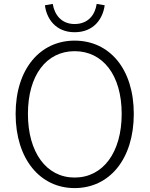

<svg xmlns="http://www.w3.org/2000/svg" viewBox="-20 -950 766 983"><path d="M362 13C540 13 665 -135 665 -367C665 -598 540 -742 362 -742C186 -742 60 -598 60 -367C60 -135 186 13 362 13ZM362 -41C218 -41 123 -169 123 -367C123 -565 218 -688 362 -688C507 -688 603 -565 603 -367C603 -169 507 -41 362 -41ZM362 -785C462 -785 507 -856 516 -923L475 -930C467 -875 432 -827 362 -827C294 -827 259 -875 250 -930L210 -923C218 -856 264 -785 362 -785Z"/></svg>

Font: Noto Sans CJK Light
Style: Regular
Weight: 300
Designer: Ryoko NISHIZUKA (kana & ideographs); Paul D. Hunt (Latin, Greek & Cyrillic); Wenlong ZHANG (bopomofo); Sandoll Communica
Foundry: Adobe Systems Incorporated
Version: Version 1.000;PS 1;hotconv 1.0.78;makeotf.lib2.5.61930